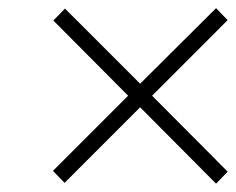

<svg xmlns="http://www.w3.org/2000/svg" viewBox="-20 -641 576 469"><path d="M137.7 -194.3 109.4 -223.6 293 -407.2 110.4 -590.8 138.7 -620.1 322.3 -436.5 507.8 -621.1 536.1 -591.8 351.6 -407.2 536.1 -221.7 507.8 -192.4 322.3 -378.9Z"/></svg>

Font: Post No Bills Colombo Light
Style: Regular
Weight: 300
Designer: Kosala Senevirathne, Siva Puranthara, Lasantha Premarathna, Tharique Azeez
Foundry: Mooniak
Version: Version 1.220 ; ttfautohint (v1.6)